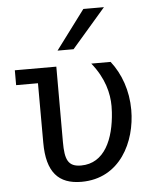

<svg xmlns="http://www.w3.org/2000/svg" viewBox="-56 -851 713 898"><g transform="rotate(-5 301.0 -402.5)"><path d="M231.9 -621.1H307.1L465.8 -804.7H369.1ZM290.5 0C471.7 0 551.3 -165.5 551.3 -314.9C551.3 -405.8 522 -486.3 474.6 -546.9H383.8C443.8 -472.7 460.9 -399.9 460.9 -340.8C460.9 -330.6 460.4 -320.3 460 -312.5C452.1 -187.5 405.8 -76.2 294.9 -76.2C233.4 -76.2 219.7 -110.8 219.7 -192.9V-546.9H24.9V-477.1H127.4L127.9 -198.2C127.9 -59.1 182.6 0 290.5 0Z"/></g></svg>

Font: Hack
Style: Regular
Weight: 400
Monospace: yes
Designer: Christopher Simpkins
Foundry: Christopher Simpkins
Version: Version 2.010